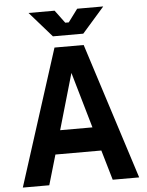

<svg xmlns="http://www.w3.org/2000/svg" viewBox="-59 -936 752 983"><g transform="rotate(-5 317.0 -444.0)"><path d="M18 0H154L199 -154H435L480 0H616L392 -700H242ZM125 -888 239 -758H395L509 -888H375L326 -822H308L259 -888ZM234 -276 317 -563 400 -276Z"/></g></svg>

Font: Meta Space
Style: Bold
Weight: 700
Designer: Meta Pool / Florian Karsten
Foundry: Meta Pool / Florian Karsten
Version: Version 2.000;Glyphs 3.1.1 (3137)